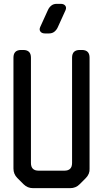

<svg xmlns="http://www.w3.org/2000/svg" viewBox="-20 -971 536 999"><path d="M103 -12Q123 8 152 8H345Q374 8 394 -12L426 -44Q448 -66 446 -94V-671Q446 -711 406 -711H395Q355 -711 355 -671V-123Q355 -83 315 -83H181Q141 -83 141 -123V-671Q141 -711 101 -711H90Q50 -711 50 -671V-94Q50 -65 70 -45ZM214 -797H235Q252 -797 263.5 -806.5Q275 -816 281 -830L321 -918Q327 -932 319.5 -941.5Q312 -951 296 -951H275Q258 -951 246.5 -941.5Q235 -932 229 -918L189 -830Q183 -816 190.5 -806.5Q198 -797 214 -797Z"/></svg>

Font: WDXL Lubrifont TC
Style: Regular
Weight: 400
Designer: [WDXL Lubrifont] Copyright 2020-2022 (c) NightFurySL2001, Skr-ZERO; [ZCOOL QingKe HuangYou] Copyright 2018-2022 (c) The 
Version: Version 2.001;hotconv 1.1.1;makeotfexe 2.6.0